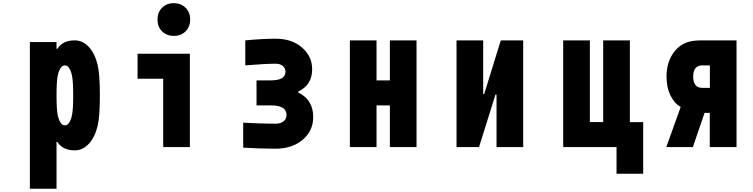

<svg xmlns="http://www.w3.org/2000/svg" viewBox="-20 -919 4707 1200"><path d="M447.3 20.8Q371.7 20.8 338.5 -31.9H333.3V260.4H166.7V-656.2H333.3V-613.9H338.5Q371.7 -666.7 447.3 -666.7Q496.7 -666.7 534.8 -626Q572.9 -585.3 590.5 -512.4Q604.2 -453.8 604.2 -322.9Q604.2 -192.1 590.5 -133.5Q572.9 -60.5 534.8 -19.9Q496.7 20.8 447.3 20.8ZM431 -205.1Q437.5 -240.2 437.5 -322.9Q437.5 -405.6 431 -440.8Q425.8 -470.7 414.1 -490.6Q402.3 -510.4 385.4 -510.4Q368.5 -510.4 356.8 -490.6Q345.1 -470.7 339.8 -440.8Q333.3 -405.6 333.3 -322.9Q333.3 -240.2 339.8 -205.1Q345.1 -175.1 356.8 -155.3Q368.5 -135.4 385.4 -135.4Q402.3 -135.4 414.1 -155.3Q425.8 -175.1 431 -205.1Z M1000 0V-427.1H839.8V-583.3H1166.7V0ZM992.8 -870.4Q1021.5 -899.1 1066.4 -899.1Q1111.3 -899.1 1140 -870.4Q1168.6 -841.8 1168.6 -796.9Q1168.6 -752 1140 -723.3Q1111.3 -694.7 1066.4 -694.7Q1021.5 -694.7 992.8 -723.3Q964.2 -752 964.2 -796.9Q964.2 -841.8 992.8 -870.4Z M1844.4 -340.5Q1937.5 -295.6 1937.5 -187.5Q1937.5 -100.3 1871.1 -44.9Q1804.7 10.4 1701.8 10.4Q1612.6 10.4 1500 3.9V-152.3Q1615.9 -145.8 1701.8 -145.8Q1733.1 -145.8 1752 -160.5Q1770.8 -175.1 1770.8 -200.5Q1770.8 -260.4 1673.2 -260.4H1583.3V-416.7H1673.8Q1764.3 -416.7 1764.3 -471.4Q1764.3 -491.5 1748 -506.2Q1731.8 -520.8 1702.5 -520.8Q1639.3 -520.8 1513 -510.4V-666.7Q1624.3 -677.1 1702.5 -677.1Q1804 -677.1 1867.5 -622.1Q1931 -567.1 1931 -486.3Q1931 -388 1844.4 -347Z M2166.7 -666.7H2333.3V-416.7H2416.7V-666.7H2583.3V0H2416.7V-260.4H2333.3V0H2166.7Z M3083.3 0V-328.1H3076.8L2974 0H2833.3V-666.7H3000V-332H3006.5L3110 -666.7H3250V0Z M3916.7 -155.6H4000V166.7H3833.3V0H3500V-666.7H3666.7V-156.2H3750V-666.7H3916.7Z M4416 -213.5H4383.5L4310.5 0H4144.5L4234.4 -250.7Q4193.4 -274.1 4169.6 -323.9Q4145.8 -373.7 4145.8 -440.1Q4145.8 -524.1 4184.9 -582.7Q4224 -641.3 4288.4 -658.9Q4317.7 -666.7 4369.8 -666.7H4583.3V0H4416ZM4416.7 -369.8V-510.4H4369.8Q4312.5 -510.4 4312.5 -440.1Q4312.5 -369.8 4369.8 -369.8Z"/></svg>

Font: Monoid
Style: Bold
Weight: 700
Width: 4
Designer: Andreas Larsen (@larsenwork)
Version: Version 0.61